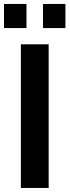

<svg xmlns="http://www.w3.org/2000/svg" viewBox="-29 -929 344 949"><path d="M74.2 0V-710H211.5V0ZM-9.2 -790.3V-909.4H101.8V-790.3ZM183.5 -790.3V-909.4H294.4V-790.3Z"/></svg>

Font: Raleway Thin
Style: Regular
Weight: 100
Designer: Matt McInerney, Pablo Impallari, Rodrigo Fuenzalida
Foundry: Matt McInerney, Pablo Impallari, Rodrigo Fuenzalida
Version: Version 4.026